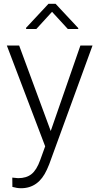

<svg xmlns="http://www.w3.org/2000/svg" viewBox="-20 -765 515 998"><path d="M15.6 0ZM243.7 -84 397.9 -528.3H460.9L235.4 89.8L223.6 117.2Q180.2 213.4 89.4 213.4Q68.4 213.4 44.4 206.5L43.9 158.2L74.2 161.1Q117.2 161.1 143.8 139.9Q170.4 118.7 189 66.9L214.8 -4.4L15.6 -528.3H79.6ZM386.7 -619.1V-614.3H332.5L250.5 -703.6L168.9 -614.3H115.7V-620.6L231.9 -745.1H269Z"/></svg>

Font: Roboto Light
Style: Regular
Weight: 300
Designer: Google
Version: Version 2.134; 2016; ttfautohint (v1.6)